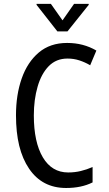

<svg xmlns="http://www.w3.org/2000/svg" viewBox="-20 -937 549 967"><path d="M319.8 -642.1Q263.2 -642.1 225.6 -604Q188 -565.4 169.4 -500.5Q150.4 -435.5 150.4 -355.5Q150.4 -221.2 195.8 -144.5Q241.2 -68.4 323.2 -68.4Q323.2 -68.4 323.2 -68.4Q356.9 -68.4 386.7 -75.7Q417 -83 444.8 -95.2L446.3 -95.7V-94.2V-19V-18.1H445.8Q390.1 9.8 313 9.8Q192.4 9.8 126.5 -87.4Q93.3 -136.2 76.7 -203.6Q60.5 -270.5 60.5 -356.4Q60.5 -459.5 89.4 -542Q118.2 -624 175.3 -672.4Q232.4 -720.7 317.9 -720.7H318.4Q399.9 -720.7 464.8 -682.6L465.3 -682.1L434.6 -609.4L434.1 -607.9L433.1 -608.9Q408.2 -623.5 379.9 -632.8Q351.6 -642.1 319.8 -642.1ZM294.9 -834.5 353 -917.5H426.8V-912.6L319.8 -778.8H269L164.1 -912.6V-917.5H236.3Z"/></svg>

Font: MAUL Condensed
Style: Condensed Regular
Weight: 400
Designer: MAUL
Version: Version 1.0; 2020; ttfautohint (v1.8.3)